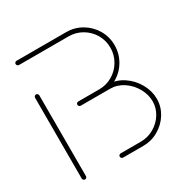

<svg xmlns="http://www.w3.org/2000/svg" viewBox="-127 -623 699 726"><g transform="rotate(-30 222.0 -259.5)"><path d="M40.7 -0.4Q37 -0.4 34.3 -3.1Q31.5 -5.9 31.5 -9.6V-362.2Q31.5 -365.9 34.3 -368.7Q37 -371.5 40.7 -371.5Q44.4 -371.5 47.2 -368.7Q50 -365.9 50 -362.2V-9.6Q50 -5.9 47.4 -3.1Q44.8 -0.4 40.7 -0.4ZM227.8 -268.5H294.4Q330.7 -268.5 361.5 -248.1Q392.2 -227.8 410.4 -195.4Q428.5 -163 428.5 -128.9Q428.5 -94.8 410.4 -65.2Q392.2 -35.6 361.5 -17.8Q330.7 0 294.4 0H206.7Q203 0 200.2 -2.8Q197.4 -5.6 197.4 -9.3Q197.4 -13.3 200.2 -15.9Q203 -18.5 206.7 -18.5H294.4Q325.6 -18.5 352.2 -33.9Q378.9 -49.3 394.4 -74.6Q410 -100 410 -128.9Q410 -158.1 394.3 -186.3Q378.5 -214.4 351.9 -232.2Q325.2 -250 294.4 -250H227.8ZM156.7 -259.3Q156.7 -263.3 159.4 -265.9Q162.2 -268.5 165.9 -268.5H257.4Q288.9 -268.5 315.4 -284.1Q341.9 -299.6 357.4 -326.3Q373 -353 373 -384.4Q373 -415.9 357.4 -442.4Q341.9 -468.9 315.4 -484.4Q288.9 -500 257.4 -500H40.7Q37 -500 34.3 -502.8Q31.5 -505.6 31.5 -509.3Q31.5 -513.3 34.3 -515.9Q37 -518.5 40.7 -518.5H257.4Q293.7 -518.5 324.4 -500.6Q355.2 -482.6 373.3 -451.9Q391.5 -421.1 391.5 -384.4Q391.5 -347.8 373.5 -316.9Q355.6 -285.9 324.6 -268Q293.7 -250 257.4 -250H165.9Q162.2 -250 159.4 -252.8Q156.7 -255.6 156.7 -259.3Z"/></g></svg>

Font: 26F Galaxy Hebrew Hairline
Style: Regular
Weight: 50
Designer: C₂₉H₂₅N₃O₅
Version: Version 1.000